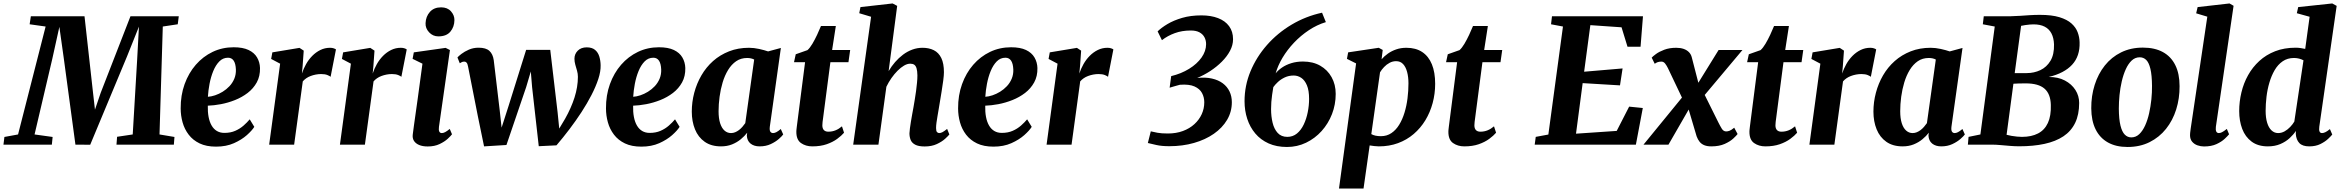

<svg xmlns="http://www.w3.org/2000/svg" viewBox="-62 -837 13546 1111"><path d="M-42 0 -36.5 -44.5 42.5 -59 202 -683.5 109.5 -696.5 116.5 -743H427L476.5 -298.5L487.5 -202.5L520.5 -299.5L693 -743H972.5L966.5 -696.5L880 -683.5L861 -59L947.5 -44.5L944 0H612L615.5 -45.5L706 -59L731.5 -489.5L742 -683L673 -510.5L460 0.5L374.5 0L307 -500L281.5 -681.5L240.5 -496L138 -59L242.5 -44.5L238 0Z M1409.5 -103Q1396.5 -82 1366.5 -55.2Q1336.5 -28.5 1291.8 -8.5Q1247 11.5 1188 11.5Q1132 11.5 1093 -7.2Q1054 -26 1029.8 -57.8Q1005.5 -89.5 994.5 -129Q983.5 -168.5 983.5 -209.5Q983 -285.5 1006.2 -350Q1029.5 -414.5 1071 -462.2Q1112.5 -510 1168.5 -536.8Q1224.5 -563.5 1290 -563.5Q1343 -563.5 1376.2 -547.8Q1409.5 -532 1425.5 -504.5Q1441.5 -477 1442.5 -443.5Q1443.5 -396 1423.8 -360.2Q1404 -324.5 1371 -299.2Q1338 -274 1297.8 -258Q1257.5 -242 1216.2 -234.2Q1175 -226.5 1140.5 -225.5Q1139.5 -189.5 1145 -160.5Q1150.5 -131.5 1162.5 -110.8Q1174.5 -90 1193 -79Q1211.5 -68 1236.5 -68Q1272 -68 1299.2 -80Q1326.5 -92 1347.2 -110.2Q1368 -128.5 1383 -146.5ZM1257.5 -503Q1228 -503 1207 -481.5Q1186 -460 1172 -425.8Q1158 -391.5 1150.5 -352Q1143 -312.5 1141 -277Q1160 -278 1182.5 -285.5Q1205 -293 1226.5 -306.2Q1248 -319.5 1265.8 -338.2Q1283.5 -357 1293.8 -381.5Q1304 -406 1303 -435Q1301.5 -469.5 1290 -486.2Q1278.5 -503 1257.5 -503Z M1495.5 0 1559 -468.5 1507 -496 1514 -534 1671 -560 1695.5 -544 1689 -453.5 1685 -411.5Q1694 -439 1709 -465.8Q1724 -492.5 1745 -513.8Q1766 -535 1792 -547.8Q1818 -560.5 1848 -560.5Q1860.5 -560.5 1869.5 -557.2Q1878.5 -554 1882 -551L1851 -392.5Q1847.5 -396.5 1833.2 -402.5Q1819 -408.5 1796.5 -408.5Q1780.5 -408.5 1765 -405.5Q1749.5 -402.5 1735.5 -397.2Q1721.5 -392 1710 -384Q1698.5 -376 1690 -366L1640 0Z M1905 0 1968.5 -468.5 1916.5 -496 1923.5 -534 2080.5 -560 2105 -544 2098.5 -453.5 2094.5 -411.5Q2103.5 -439 2118.5 -465.8Q2133.5 -492.5 2154.5 -513.8Q2175.5 -535 2201.5 -547.8Q2227.5 -560.5 2257.5 -560.5Q2270 -560.5 2279 -557.2Q2288 -554 2291.5 -551L2260.5 -392.5Q2257 -396.5 2242.8 -402.5Q2228.5 -408.5 2206 -408.5Q2190 -408.5 2174.5 -405.5Q2159 -402.5 2145 -397.2Q2131 -392 2119.5 -384Q2108 -376 2099.5 -366L2049.5 0Z M2413 10.5Q2383.5 10.5 2363 1.8Q2342.5 -7 2333 -22.5Q2323.5 -38 2326.5 -59.5Q2329 -80 2333.2 -110.5Q2337.5 -141 2343 -180.2Q2348.5 -219.5 2355 -265.5Q2361.5 -311.5 2368.2 -362.8Q2375 -414 2382.5 -468.5L2325.5 -496.5L2332.5 -534L2516.5 -560L2541.5 -547.5L2478 -103Q2475.5 -85 2479.8 -76Q2484 -67 2494.5 -67Q2503.5 -67 2514 -72.5Q2524.5 -78 2540.5 -91L2553.5 -60Q2547 -51 2529 -34.2Q2511 -17.5 2481.8 -3.5Q2452.5 10.5 2413 10.5ZM2474.5 -626.5Q2443 -626.5 2421 -650Q2399 -673.5 2400.5 -703Q2402 -741.5 2425.5 -768Q2449 -794.5 2490.5 -794.5Q2527 -794.5 2547.5 -771.5Q2568 -748.5 2567.5 -720.5Q2567 -681.5 2544.2 -654Q2521.5 -626.5 2474.5 -626.5Z M2739 10 2703 -165 2646.5 -451.5Q2643.5 -468 2638.2 -474.2Q2633 -480.5 2625 -480.5Q2616 -480.5 2610.8 -477.8Q2605.5 -475 2598.5 -471L2585 -504.5Q2590.5 -511.5 2608 -525Q2625.5 -538.5 2651.2 -549.8Q2677 -561 2707.5 -561Q2750 -561 2770 -542.5Q2790 -524 2795 -489L2829.5 -199L2840.5 -98.5L2881 -224.5L2982.5 -548.5H3122L3164.5 -187.5L3174 -93L3208 -150Q3225.5 -181 3239.2 -212Q3253 -243 3262.5 -273Q3272 -303 3277 -333Q3282 -363 3282 -392.5Q3282 -410.5 3277 -427.8Q3272 -445 3267 -462.5Q3262 -480 3262 -497Q3262 -524.5 3281.2 -543.8Q3300.5 -563 3333 -563Q3363.5 -563 3381 -548.5Q3398.5 -534 3405.8 -510.2Q3413 -486.5 3413.5 -459.5Q3414.5 -423.5 3400 -379.5Q3385.5 -335.5 3360.5 -287Q3335.5 -238.5 3302.8 -188.2Q3270 -138 3233 -89.2Q3196 -40.5 3158 4L3055.5 9L3017 -332.5L3009.5 -423.5L2982.5 -332.5L2868.5 2Z M3870.5 -103Q3857.5 -82 3827.5 -55.2Q3797.5 -28.5 3752.8 -8.5Q3708 11.5 3649 11.5Q3593 11.5 3554 -7.2Q3515 -26 3490.8 -57.8Q3466.5 -89.5 3455.5 -129Q3444.5 -168.5 3444.5 -209.5Q3444 -285.5 3467.2 -350Q3490.5 -414.5 3532 -462.2Q3573.5 -510 3629.5 -536.8Q3685.5 -563.5 3751 -563.5Q3804 -563.5 3837.2 -547.8Q3870.5 -532 3886.5 -504.5Q3902.5 -477 3903.5 -443.5Q3904.5 -396 3884.8 -360.2Q3865 -324.5 3832 -299.2Q3799 -274 3758.8 -258Q3718.5 -242 3677.2 -234.2Q3636 -226.5 3601.5 -225.5Q3600.5 -189.5 3606 -160.5Q3611.5 -131.5 3623.5 -110.8Q3635.5 -90 3654 -79Q3672.5 -68 3697.5 -68Q3733 -68 3760.2 -80Q3787.5 -92 3808.2 -110.2Q3829 -128.5 3844 -146.5ZM3718.5 -503Q3689 -503 3668 -481.5Q3647 -460 3633 -425.8Q3619 -391.5 3611.5 -352Q3604 -312.5 3602 -277Q3621 -278 3643.5 -285.5Q3666 -293 3687.5 -306.2Q3709 -319.5 3726.8 -338.2Q3744.5 -357 3754.8 -381.5Q3765 -406 3764 -435Q3762.5 -469.5 3751 -486.2Q3739.5 -503 3718.5 -503Z M4392.5 -104Q4390 -83.5 4395.5 -75.2Q4401 -67 4411.5 -67Q4419.5 -67 4429.8 -72Q4440 -77 4456 -90.5L4470 -59Q4463.5 -49.5 4444.8 -33Q4426 -16.5 4397.8 -3.2Q4369.5 10 4333.5 10Q4301 10 4281 -6.2Q4261 -22.5 4259.5 -52.5L4261.5 -69Q4246.5 -49.5 4224.5 -31.2Q4202.5 -13 4174 -1.5Q4145.5 10 4110 10Q4053.5 10 4015.8 -16.5Q3978 -43 3959.5 -88.8Q3941 -134.5 3941 -191Q3941 -246.5 3955.2 -300.2Q3969.5 -354 3996.8 -401Q4024 -448 4064.2 -483.8Q4104.5 -519.5 4156.8 -540Q4209 -560.5 4272 -560.5Q4300 -560.5 4330.5 -553.8Q4361 -547 4382.5 -539.5L4456.5 -559.5ZM4302 -492.5Q4293.5 -497 4283.2 -499.2Q4273 -501.5 4261.5 -501.5Q4225 -501.5 4197.8 -482.8Q4170.5 -464 4151 -432Q4131.5 -400 4119.5 -360Q4107.5 -320 4101.8 -277Q4096 -234 4096 -193.5Q4096 -152 4105 -124Q4114 -96 4130.2 -81.5Q4146.5 -67 4168 -67Q4180.5 -67 4192 -71.8Q4203.5 -76.5 4214 -84.5Q4224.5 -92.5 4233.8 -103Q4243 -113.5 4250.5 -124.5Z M4705 -186.5Q4703 -169 4701 -155.5Q4699 -142 4697.8 -131.5Q4696.5 -121 4696.5 -111.5Q4696.5 -93.5 4705.5 -84.2Q4714.5 -75 4731 -75Q4753.5 -75 4773 -83Q4792.5 -91 4810 -106L4822 -69Q4807.5 -52 4782.5 -33.5Q4757.5 -15 4721.8 -2.5Q4686 10 4638 10Q4600.5 10 4573 -9.2Q4545.5 -28.5 4546 -75.5Q4546 -79 4546.5 -85Q4547 -91 4548.5 -102.8Q4550 -114.5 4552.5 -134.2Q4555 -154 4559 -185L4596.5 -477H4532.5L4542.5 -523L4610.5 -547Q4624.5 -559.5 4638.8 -583.5Q4653 -607.5 4666 -635.2Q4679 -663 4688.5 -686.5H4774.5L4753 -547.5H4857.5L4847.5 -477H4743Z M5288.5 10.5Q5253 10.5 5233.8 0.2Q5214.5 -10 5207.5 -27.2Q5200.5 -44.5 5200.5 -65.5Q5201 -77 5203.2 -94.2Q5205.5 -111.5 5208.8 -132.2Q5212 -153 5216.2 -175Q5220.5 -197 5224 -217.5Q5227.5 -238.5 5231.5 -262.2Q5235.5 -286 5238.8 -310.5Q5242 -335 5244.2 -358Q5246.5 -381 5246.5 -401Q5246 -427.5 5241.5 -442Q5237 -456.5 5228.2 -462.5Q5219.5 -468.5 5205 -468.5Q5188 -468.5 5169.2 -457.5Q5150.5 -446.5 5131.8 -427.8Q5113 -409 5096.2 -385Q5079.5 -361 5067 -335L5021 0H4875L4978.5 -740L4910 -760.5L4917 -796L5103 -817L5129.5 -803L5080 -425.5Q5096.5 -453.5 5117.5 -477.8Q5138.5 -502 5163.5 -520.8Q5188.5 -539.5 5217 -550Q5245.5 -560.5 5276 -560.5Q5313.5 -560.5 5341.5 -546.5Q5369.5 -532.5 5384.8 -501.2Q5400 -470 5400 -419Q5400 -401.5 5396 -371Q5392 -340.5 5386.5 -307.2Q5381 -274 5376.5 -246.5Q5373.5 -228 5370 -207.2Q5366.5 -186.5 5363 -166.2Q5359.5 -146 5357 -128Q5354.5 -110 5354.5 -96Q5354.5 -78 5360.2 -72.5Q5366 -67 5372.5 -67Q5381.5 -67 5391.5 -72.2Q5401.5 -77.5 5418.5 -91L5431.5 -59Q5425.5 -51 5407.2 -34.2Q5389 -17.5 5359.2 -3.5Q5329.5 10.5 5288.5 10.5Z M5908 -103Q5895 -82 5865 -55.2Q5835 -28.5 5790.2 -8.5Q5745.5 11.5 5686.5 11.5Q5630.5 11.5 5591.5 -7.2Q5552.5 -26 5528.2 -57.8Q5504 -89.5 5493 -129Q5482 -168.5 5482 -209.5Q5481.5 -285.5 5504.8 -350Q5528 -414.5 5569.5 -462.2Q5611 -510 5667 -536.8Q5723 -563.5 5788.5 -563.5Q5841.5 -563.5 5874.8 -547.8Q5908 -532 5924 -504.5Q5940 -477 5941 -443.5Q5942 -396 5922.2 -360.2Q5902.5 -324.5 5869.5 -299.2Q5836.5 -274 5796.2 -258Q5756 -242 5714.8 -234.2Q5673.5 -226.5 5639 -225.5Q5638 -189.5 5643.5 -160.5Q5649 -131.5 5661 -110.8Q5673 -90 5691.5 -79Q5710 -68 5735 -68Q5770.5 -68 5797.8 -80Q5825 -92 5845.8 -110.2Q5866.5 -128.5 5881.5 -146.5ZM5756 -503Q5726.5 -503 5705.5 -481.5Q5684.5 -460 5670.5 -425.8Q5656.5 -391.5 5649 -352Q5641.5 -312.5 5639.5 -277Q5658.5 -278 5681 -285.5Q5703.5 -293 5725 -306.2Q5746.5 -319.5 5764.2 -338.2Q5782 -357 5792.2 -381.5Q5802.5 -406 5801.5 -435Q5800 -469.5 5788.5 -486.2Q5777 -503 5756 -503Z M5994 0 6057.5 -468.5 6005.5 -496 6012.5 -534 6169.5 -560 6194 -544 6187.5 -453.5 6183.5 -411.5Q6192.5 -439 6207.5 -465.8Q6222.5 -492.5 6243.5 -513.8Q6264.5 -535 6290.5 -547.8Q6316.5 -560.5 6346.5 -560.5Q6359 -560.5 6368 -557.2Q6377 -554 6380.5 -551L6349.5 -392.5Q6346 -396.5 6331.8 -402.5Q6317.5 -408.5 6295 -408.5Q6279 -408.5 6263.5 -405.5Q6248 -402.5 6234 -397.2Q6220 -392 6208.5 -384Q6197 -376 6188.5 -366L6138.5 0Z M6704.5 9Q6660 9 6630 2.2Q6600 -4.5 6580 -9.5L6597 -77Q6613 -73 6635.8 -68.8Q6658.5 -64.5 6695.5 -64.5Q6744 -64.5 6783 -79Q6822 -93.5 6849.5 -118.8Q6877 -144 6891.8 -176.5Q6906.5 -209 6906.5 -245Q6906.5 -274 6893.5 -298.5Q6880.5 -323 6849.8 -336.8Q6819 -350.5 6765.5 -346.5Q6756 -344 6745.2 -341Q6734.5 -338 6724.2 -335Q6714 -332 6706 -329.5L6715 -396.5Q6773 -410.5 6818.8 -438.8Q6864.5 -467 6890.8 -504.2Q6917 -541.5 6917 -581.5Q6917 -603.5 6907.5 -621.5Q6898 -639.5 6878.5 -650Q6859 -660.5 6828.5 -660.5Q6777.5 -660.5 6735.8 -645.2Q6694 -630 6661.5 -604.5L6636.5 -655.5Q6658 -676.5 6693.5 -697.8Q6729 -719 6778.2 -733.5Q6827.5 -748 6890 -748Q6945 -748 6986.2 -732.2Q7027.5 -716.5 7050.2 -685.5Q7073 -654.5 7073 -610Q7073 -576 7055.5 -543Q7038 -510 7008.2 -480.2Q6978.5 -450.5 6941.5 -426.2Q6904.5 -402 6865.5 -386Q6913.5 -391 6950.8 -382.5Q6988 -374 7013.5 -355Q7039 -336 7052.5 -308Q7066 -280 7066 -245.5Q7066 -190 7038.5 -143.5Q7011 -97 6961.8 -62.8Q6912.5 -28.5 6846.8 -9.8Q6781 9 6704.5 9Z M7385 13.5Q7324.5 13.5 7278.5 -7.2Q7232.5 -28 7201.8 -64.5Q7171 -101 7155.2 -149Q7139.5 -197 7139.5 -251Q7139.5 -341.5 7174 -424.5Q7208.5 -507.5 7269.5 -576.8Q7330.5 -646 7412 -694.5Q7493.5 -743 7588 -763.5L7610 -709Q7558.5 -693.5 7511.5 -662.2Q7464.5 -631 7425.5 -589.8Q7386.5 -548.5 7359.2 -502.8Q7332 -457 7319.5 -412.5Q7333.5 -430.5 7356.5 -446.2Q7379.5 -462 7410.2 -471.5Q7441 -481 7477.5 -481Q7535 -481 7577.2 -457Q7619.5 -433 7643.2 -390.5Q7667 -348 7667 -293.5Q7667 -232 7645.5 -176.8Q7624 -121.5 7585.5 -78.8Q7547 -36 7495.5 -11.2Q7444 13.5 7385 13.5ZM7387 -45Q7419 -45 7442.8 -64.5Q7466.5 -84 7482 -116.5Q7497.5 -149 7505.2 -187.8Q7513 -226.5 7513 -264.5Q7513 -313.5 7500.5 -343.2Q7488 -373 7467.8 -386.5Q7447.5 -400 7424 -400Q7395.5 -400 7372.2 -389Q7349 -378 7332.5 -362.5Q7316 -347 7306 -333Q7302 -309 7299 -288Q7296 -267 7294.5 -247Q7293 -227 7293 -205.5Q7293 -163.5 7301.8 -127Q7310.5 -90.5 7331.2 -67.8Q7352 -45 7387 -45Z M7686 254 7785 -470 7732 -496.5 7739 -534 7916 -560.5 7939 -548 7932.5 -494Q7948 -512 7969.2 -527Q7990.5 -542 8017.2 -551.2Q8044 -560.5 8076 -560.5Q8130.5 -560.5 8167.5 -536Q8204.5 -511.5 8223.5 -465Q8242.5 -418.5 8242.5 -352Q8242.5 -294.5 8228 -240.8Q8213.5 -187 8185.8 -141.2Q8158 -95.5 8118.2 -61.5Q8078.5 -27.5 8027.8 -8.8Q7977 10 7916.5 10Q7904 10 7890.2 8.2Q7876.5 6.5 7863.5 4.5L7828 254ZM7873 -61Q7883.5 -55 7897.2 -52Q7911 -49 7928.5 -49Q7963 -49 7989.2 -66.8Q8015.5 -84.5 8034.2 -115Q8053 -145.5 8065 -184.8Q8077 -224 8082.5 -267.8Q8088 -311.5 8088 -354.5Q8088 -391.5 8080.2 -420.5Q8072.5 -449.5 8057 -466.2Q8041.5 -483 8016.5 -483Q7996.5 -483 7978.8 -473.5Q7961 -464 7947 -449.2Q7933 -434.5 7923.5 -418.5Z M8478 -186.5Q8476 -169 8474 -155.5Q8472 -142 8470.8 -131.5Q8469.5 -121 8469.5 -111.5Q8469.5 -93.5 8478.5 -84.2Q8487.5 -75 8504 -75Q8526.5 -75 8546 -83Q8565.5 -91 8583 -106L8595 -69Q8580.5 -52 8555.5 -33.5Q8530.5 -15 8494.8 -2.5Q8459 10 8411 10Q8373.5 10 8346 -9.2Q8318.5 -28.5 8319 -75.5Q8319 -79 8319.5 -85Q8320 -91 8321.5 -102.8Q8323 -114.5 8325.5 -134.2Q8328 -154 8332 -185L8369.5 -477H8305.5L8315.5 -523L8383.5 -547Q8397.5 -559.5 8411.8 -583.5Q8426 -607.5 8439 -635.2Q8452 -663 8461.5 -686.5H8547.5L8526 -547.5H8630.5L8620.5 -477H8516Z M8818.5 0 8824.5 -45 8897.5 -58.5 8982 -683.5 8913 -696.5 8918.5 -743H9445L9431 -566.5H9355.5L9321 -679L9140.5 -691.5L9104.5 -422L9327 -441L9312 -343L9096 -356L9057.5 -63.5L9293 -79.5L9365 -220L9444 -212L9404 0Z M9840.5 10Q9817 10 9800.5 3.5Q9784 -3 9773.2 -16Q9762.5 -29 9755.5 -48L9692 -262L9738.5 -253.5L9592.5 0H9448L9707.5 -317.5L9695 -221L9589.5 -442.5Q9582.5 -457 9573.5 -468.8Q9564.5 -480.5 9552 -480.5Q9539 -480.5 9530.5 -477.5Q9522 -474.5 9513 -468L9495.5 -503.5Q9501.5 -510.5 9520 -524.2Q9538.5 -538 9568.2 -549.2Q9598 -560.5 9637.5 -560.5Q9662 -560.5 9680.5 -554Q9699 -547.5 9711 -535.2Q9723 -523 9727.5 -505L9780 -301.5L9735 -309L9882.5 -547.5H10020.5L9764 -242L9777 -338.5L9881.5 -128Q9891.5 -108 9901.2 -92.2Q9911 -76.5 9926.5 -76.5Q9935 -76.5 9945.5 -80.2Q9956 -84 9973 -98L9992.5 -61.5Q9986.5 -53 9968 -35.8Q9949.5 -18.5 9917.8 -4.2Q9886 10 9840.5 10Z M10220 -186.5Q10218 -169 10216 -155.5Q10214 -142 10212.8 -131.5Q10211.5 -121 10211.5 -111.5Q10211.5 -93.5 10220.5 -84.2Q10229.5 -75 10246 -75Q10268.5 -75 10288 -83Q10307.5 -91 10325 -106L10337 -69Q10322.5 -52 10297.5 -33.5Q10272.5 -15 10236.8 -2.5Q10201 10 10153 10Q10115.5 10 10088 -9.2Q10060.5 -28.5 10061 -75.5Q10061 -79 10061.5 -85Q10062 -91 10063.5 -102.8Q10065 -114.5 10067.5 -134.2Q10070 -154 10074 -185L10111.5 -477H10047.5L10057.5 -523L10125.5 -547Q10139.5 -559.5 10153.8 -583.5Q10168 -607.5 10181 -635.2Q10194 -663 10203.5 -686.5H10289.5L10268 -547.5H10372.5L10362.5 -477H10258Z M10408 0 10471.5 -468.5 10419.5 -496 10426.5 -534 10583.5 -560 10608 -544 10601.5 -453.5 10597.5 -411.5Q10606.5 -439 10621.5 -465.8Q10636.5 -492.5 10657.5 -513.8Q10678.5 -535 10704.5 -547.8Q10730.5 -560.5 10760.5 -560.5Q10773 -560.5 10782 -557.2Q10791 -554 10794.5 -551L10763.5 -392.5Q10760 -396.5 10745.8 -402.5Q10731.5 -408.5 10709 -408.5Q10693 -408.5 10677.5 -405.5Q10662 -402.5 10648 -397.2Q10634 -392 10622.5 -384Q10611 -376 10602.5 -366L10552.5 0Z M11230 -104Q11227.5 -83.5 11233 -75.2Q11238.5 -67 11249 -67Q11257 -67 11267.2 -72Q11277.5 -77 11293.5 -90.5L11307.5 -59Q11301 -49.5 11282.2 -33Q11263.5 -16.5 11235.2 -3.2Q11207 10 11171 10Q11138.5 10 11118.5 -6.2Q11098.5 -22.5 11097 -52.5L11099 -69Q11084 -49.5 11062 -31.2Q11040 -13 11011.5 -1.5Q10983 10 10947.5 10Q10891 10 10853.2 -16.5Q10815.5 -43 10797 -88.8Q10778.5 -134.5 10778.5 -191Q10778.5 -246.5 10792.8 -300.2Q10807 -354 10834.2 -401Q10861.5 -448 10901.8 -483.8Q10942 -519.5 10994.2 -540Q11046.5 -560.5 11109.5 -560.5Q11137.5 -560.5 11168 -553.8Q11198.5 -547 11220 -539.5L11294 -559.5ZM11139.5 -492.5Q11131 -497 11120.8 -499.2Q11110.5 -501.5 11099 -501.5Q11062.5 -501.5 11035.2 -482.8Q11008 -464 10988.5 -432Q10969 -400 10957 -360Q10945 -320 10939.2 -277Q10933.5 -234 10933.5 -193.5Q10933.5 -152 10942.5 -124Q10951.5 -96 10967.8 -81.5Q10984 -67 11005.5 -67Q11018 -67 11029.5 -71.8Q11041 -76.5 11051.5 -84.5Q11062 -92.5 11071.2 -103Q11080.5 -113.5 11088 -124.5Z M11622 9.5Q11597 9.5 11569 7.2Q11541 5 11514 2.5Q11487 0 11464.5 0H11325L11329 -45L11397.5 -59L11480.5 -683.5L11411.5 -696.5L11417 -743H11572.5Q11602 -743.5 11628.5 -745.5Q11655 -747.5 11683 -749.2Q11711 -751 11742.5 -751Q11810.5 -751 11854.8 -737.5Q11899 -724 11924.2 -701.5Q11949.5 -679 11960.2 -650.5Q11971 -622 11971.5 -592Q11974 -512 11928.2 -462.5Q11882.5 -413 11792.5 -391.5Q11847 -392 11886.2 -371.2Q11925.5 -350.5 11947.2 -316.5Q11969 -282.5 11969 -241.5Q11969 -174 11945.8 -126Q11922.5 -78 11877.8 -48.2Q11833 -18.5 11768.5 -4.5Q11704 9.5 11622 9.5ZM11638 -45Q11693 -45 11731 -64.8Q11769 -84.5 11788 -125.5Q11807 -166.5 11805 -230Q11803.5 -293.5 11768.5 -324Q11733.5 -354.5 11660 -354.5Q11636 -354.5 11620.2 -354Q11604.5 -353.5 11588.5 -352.5L11549 -57Q11561.5 -53.5 11577.5 -50.8Q11593.5 -48 11609.8 -46.5Q11626 -45 11638 -45ZM11596 -414Q11614.5 -413.5 11631.2 -413.8Q11648 -414 11665.5 -414Q11708 -414 11744.5 -431.2Q11781 -448.5 11803 -485.2Q11825 -522 11823.5 -580.5Q11822 -618 11808.5 -643.8Q11795 -669.5 11769.2 -682.8Q11743.5 -696 11705 -696Q11696 -696 11683.5 -695Q11671 -694 11657.8 -692Q11644.5 -690 11633 -687.5Z M12337.5 -561.5Q12406 -561.5 12453.2 -535.8Q12500.5 -510 12525.2 -460.2Q12550 -410.5 12550 -338.5Q12550.5 -267.5 12530.5 -203.8Q12510.5 -140 12471.5 -91.2Q12432.5 -42.5 12376.5 -14.5Q12320.5 13.5 12249 13.5Q12182 13.5 12135.2 -12.8Q12088.5 -39 12064 -88.8Q12039.5 -138.5 12039 -210Q12038.5 -282 12058.8 -345.8Q12079 -409.5 12117.5 -458Q12156 -506.5 12211.8 -534Q12267.5 -561.5 12337.5 -561.5ZM12319.5 -505.5Q12293 -505.5 12273 -486.8Q12253 -468 12238.8 -436.5Q12224.5 -405 12215.5 -366.2Q12206.5 -327.5 12202.5 -286.8Q12198.5 -246 12198.5 -209Q12199 -147 12208 -110.5Q12217 -74 12233 -58Q12249 -42 12270.5 -42Q12297 -42 12316.8 -60.8Q12336.5 -79.5 12350.8 -111Q12365 -142.5 12373.8 -181.5Q12382.5 -220.5 12386.8 -261.5Q12391 -302.5 12390.5 -340Q12390 -402.5 12381.2 -438.8Q12372.5 -475 12357 -490.2Q12341.5 -505.5 12319.5 -505.5Z M12760 -103Q12758 -85.5 12762.2 -76.2Q12766.5 -67 12777.5 -67Q12785.5 -67 12795.2 -71.8Q12805 -76.5 12823.5 -91L12836.5 -60Q12829 -50.5 12811.2 -33.8Q12793.5 -17 12763.8 -3.2Q12734 10.5 12691.5 10.5Q12672.5 10.5 12653.8 4Q12635 -2.5 12622.8 -17Q12610.5 -31.5 12610.5 -55Q12610.5 -60.5 12611.2 -67.8Q12612 -75 12613 -82.2Q12614 -89.5 12614.5 -94L12710.5 -740.5L12646 -760L12654.5 -796L12839 -817L12862.5 -803.5Z M13358.5 -104Q13356 -86 13359.8 -76.5Q13363.5 -67 13374.5 -67Q13382.5 -67 13393 -71.8Q13403.5 -76.5 13420 -90L13433.5 -58.5Q13427 -50 13409.5 -33.5Q13392 -17 13364.8 -3.5Q13337.5 10 13300.5 10Q13261.5 10 13243.2 -9Q13225 -28 13222.5 -62L13223 -79.5Q13209.5 -58.5 13187 -37.8Q13164.5 -17 13133 -3.5Q13101.5 10 13061 10Q13004 10 12967 -17.5Q12930 -45 12912.5 -91.2Q12895 -137.5 12895 -194Q12895 -248.5 12907.8 -302Q12920.5 -355.5 12946.5 -402Q12972.5 -448.5 13011.5 -484.2Q13050.5 -520 13103 -540.5Q13155.5 -561 13222 -561Q13235 -561 13249.5 -559Q13264 -557 13277 -554L13302.5 -740L13228.5 -760.5L13236.5 -796L13433.5 -817L13459 -803ZM13267 -488Q13256 -494 13242 -497.8Q13228 -501.5 13212 -501.5Q13174.5 -501.5 13146.8 -482.5Q13119 -463.5 13100.2 -431.2Q13081.5 -399 13069.8 -359.2Q13058 -319.5 13053 -277Q13048 -234.5 13048 -195.5Q13048 -155.5 13056.8 -126.8Q13065.5 -98 13082 -82.5Q13098.5 -67 13120 -67Q13140 -67 13157.8 -77Q13175.5 -87 13190.2 -102.5Q13205 -118 13214 -133.5Z"/></svg>

Font: Merriweather 36pt ExtraBold
Style: Italic
Weight: 800
Italic angle: -7.8°
Version: Version 2.101